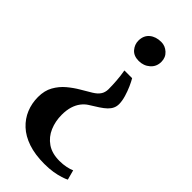

<svg xmlns="http://www.w3.org/2000/svg" viewBox="-279 -809 1027 1027"><g transform="rotate(45 234.0 -296.0)"><path d="M304 -500Q313.5 -484 324.8 -458.8Q336 -433.5 344.2 -405.8Q352.5 -378 353 -353.5Q353 -335.5 346.2 -321Q339.5 -306.5 325.8 -293.2Q312 -280 290.5 -265.8Q269 -251.5 239.5 -233.5Q221.5 -222 207 -203Q192.5 -184 184.2 -157.2Q176 -130.5 176 -95Q176 -46.5 193.8 -4.8Q211.5 37 248.2 62.5Q285 88 342 88Q369 88 392.5 83Q416 78 429.5 71.5L444.5 127Q433 133 411.5 140Q390 147 361 151.8Q332 156.5 296 156.5Q225.5 156.5 173.2 138.8Q121 121 87 89.2Q53 57.5 36 16Q19 -25.5 19 -73Q19 -121.5 38.8 -156.5Q58.5 -191.5 88.5 -216.8Q118.5 -242 150.8 -260.8Q183 -279.5 208.8 -295.2Q234.5 -311 245 -328Q250 -335 253.2 -346Q256.5 -357 256.5 -368.5Q256.5 -398 254 -432.2Q251.5 -466.5 245.5 -500ZM277.5 -747.5Q307 -747.5 330 -726.5Q353 -705.5 353 -672.5Q353 -636 326.8 -613Q300.5 -590 263.5 -590Q225.5 -590 205.5 -613.2Q185.5 -636.5 185.5 -665.5Q185.5 -704.5 211.2 -726Q237 -747.5 277.5 -747.5Z"/></g></svg>

Font: Merriweather 96pt ExtraBold
Style: Regular
Weight: 800
Version: Version 2.100